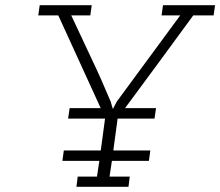

<svg xmlns="http://www.w3.org/2000/svg" viewBox="-20 -720 849 740"><path d="M553.9 -100 559.4 -140.2H416.8L433.3 -263H575.5L581.4 -303.2H461.9Q528.1 -392.9 593.7 -481.7Q659.2 -570.5 724.8 -660.6H803.3L808.8 -700H608.2L602.7 -660.6H674.5L430.4 -328.9L415.6 -301H414.6L406.4 -328.9Q371.1 -413.7 332 -495.7Q293 -577.7 254.6 -660.6H328.1L333.6 -700H133L127.5 -660.6H204.7L368.1 -303.2H248.4L242.5 -263H384.9L368.4 -140.2H226L220.5 -100H362.9L353.8 -39.4H279.5L274.6 0H475.2L480.1 -39.4H402.2L411.3 -100Z"/></svg>

Font: Josefin Slab Thin
Style: Italic
Weight: 100
Italic angle: -12°
Designer: Santiago Orozco
Foundry: Typemade
Version: Version 2.000